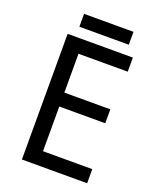

<svg xmlns="http://www.w3.org/2000/svg" viewBox="-154 -934 836 1025"><g transform="rotate(20 264.0 -422.0)"><path d="M467.8 0H97.2V-713.9H467.8V-633.8H188V-413.1H449.2V-334H188V-80.1H467.8ZM143.1 -844.2H423.8V-771H143.1Z"/></g></svg>

Font: WenQuanYi Micro Hei
Style: Regular
Weight: 400
Foundry: Ascender Corporation
Version: Version 0.2.0-beta